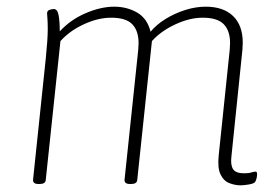

<svg xmlns="http://www.w3.org/2000/svg" viewBox="-20 -549 824 575"><path d="M700 6Q684 6 667 -0.5Q650 -7 640.5 -26.5Q631 -46 635 -84L668 -400Q668 -405 668.5 -410Q669 -415 669 -420Q669 -457 650 -476.5Q631 -496 587 -496Q548 -496 505 -476Q462 -456 435 -426L391 -10Q390 2 373 2H369Q352 2 353 -11L394 -400Q394 -405 394.5 -410Q395 -415 395 -420Q395 -457 376 -476.5Q357 -496 313 -496Q274 -496 231.5 -476.5Q189 -457 161 -426L117 -10Q116 2 99 2H95Q78 2 79 -11L117 -373Q123 -432 123 -461Q123 -482 122 -494Q121 -506 121 -509Q121 -517 128.5 -519.5Q136 -522 141 -522Q152 -522 155.5 -503.5Q159 -485 159 -455Q191 -490 236.5 -509.5Q282 -529 322 -529Q360 -529 390.5 -511.5Q421 -494 431 -454Q448 -475 475.5 -492Q503 -509 534.5 -519Q566 -529 596 -529Q649 -529 678 -501Q707 -473 707 -421Q707 -416 706.5 -410.5Q706 -405 706 -400L673 -80Q670 -55 678 -42.5Q686 -30 711 -30Q725 -30 732.5 -32.5Q740 -35 745 -35Q750 -35 750 -28Q750 -21 748 -13.5Q746 -6 743 -3Q739 1 725 3.5Q711 6 700 6Z"/></svg>

Font: Asap Semi Condensed Semi Condensed Thin
Style: Italic
Weight: 100
Width: 4
Italic angle: -6°
Designer: Pablo Cosgaya
Foundry: Omnibus-Type
Version: Version 3.001; ttfautohint (v1.8.4.7-5d5b)